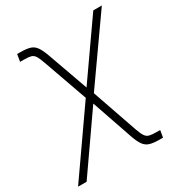

<svg xmlns="http://www.w3.org/2000/svg" viewBox="-195 -664 924 988"><g transform="rotate(-30 267.0 -170.0)"><path d="M-18.6 204.1 259.8 -194.3H284.7L385.3 96.2Q396 126.5 405.3 140.6Q414.6 154.8 429.4 158.7Q444.3 162.6 472.2 162.6H493.2L486.3 204.1H467.8Q431.2 204.1 409.4 197.8Q387.7 191.4 373.8 172.4Q359.9 153.3 346.7 115.2L263.2 -127.4L32.2 204.1ZM250 -156.7 151.9 -433.1Q140.6 -465.3 131.6 -479.5Q122.6 -493.7 108.2 -497.6Q93.8 -501.5 64.9 -501.5H44.4L51.3 -543.9H69.8Q106.4 -543.9 127.7 -537.4Q148.9 -530.8 162.6 -511.2Q176.3 -491.7 189.9 -453.1L274.4 -216.3L502.9 -542.5H553.7L281.7 -156.7Z"/></g></svg>

Font: Inter 16pt ExtraLight
Style: Italic
Weight: 250
Italic angle: -9.3988°
Version: Version 4.001;git-66647c0bb